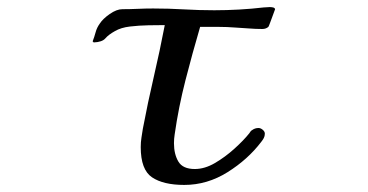

<svg xmlns="http://www.w3.org/2000/svg" viewBox="-20 -526 1040 543"><path d="M758 -500Q757 -497 752.5 -485Q748 -473 744 -462Q740 -451 739 -450Q732 -444 722 -444Q703 -444 684.5 -445.5Q666 -447 647 -448Q622 -450 597 -450Q572 -450 546 -450Q524 -375 504.5 -299Q485 -223 474 -146Q473 -140 472.5 -133.5Q472 -127 472 -121Q472 -90 484.5 -69Q497 -48 531 -48Q559 -48 588 -65Q617 -82 643 -105.5Q669 -129 685 -149Q689 -156 693 -158Q701 -164 711 -164Q717 -164 723 -159Q729 -154 729 -148Q729 -141 726 -135.5Q723 -130 719 -125Q681 -75 623.5 -39Q566 -3 501 -3Q442 -3 410 -24.5Q378 -46 378 -110Q378 -124 380 -136.5Q382 -149 384 -162Q398 -236 415 -309Q432 -382 446 -455Q427 -455 400 -454.5Q373 -454 347.5 -451Q322 -448 305 -438Q287 -428 278 -417.5Q269 -407 245 -406L242 -409Q247 -422 250.5 -435Q254 -448 262 -459Q271 -473 290.5 -486.5Q310 -500 326 -500Q348 -500 369.5 -501Q391 -502 413 -502Q457 -502 500 -499.5Q543 -497 586 -497Q621 -497 656.5 -499Q692 -501 726 -505Q731 -505 735 -505.5Q739 -506 743 -506Q747 -506 752 -505Q757 -504 758 -500Z"/></svg>

Font: Kaisei Tokumin Medium
Style: Regular
Weight: 500
Designer: Font-Kai, 金井和夫
Foundry: KAZUO KANAI
Version: Version 5.003